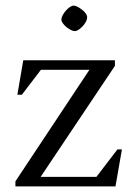

<svg xmlns="http://www.w3.org/2000/svg" viewBox="-20 -665 474 685"><path d="M35 0V-18L299 -416H126L58 -327H42L63 -450H390V-430L125 -34H324L399 -132H415L392 0ZM247 -554Q241 -554 233 -558Q225 -562 217.5 -568Q210 -574 204.5 -581.5Q199 -589 199 -595Q199 -602 203.5 -610.5Q208 -619 215 -627Q222 -635 229.5 -640Q237 -645 243 -645Q248 -645 256 -641Q264 -637 272 -631Q280 -625 285.5 -617.5Q291 -610 291 -603Q291 -596 286.5 -587.5Q282 -579 275 -571.5Q268 -564 260.5 -559Q253 -554 247 -554Z"/></svg>

Font: Ancizar Serif Light
Style: Regular
Weight: 300
Designer: Cesar Puertas, Viviana Monsalve, Julian Moncada, Julian Prieto, Jose Castro, Felipe Aragon, Mariel Hernandez, Sara Alarc
Version: Version 8.100